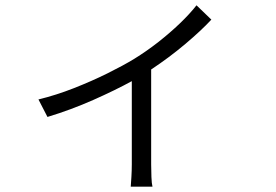

<svg xmlns="http://www.w3.org/2000/svg" viewBox="-20 -628 1040 724"><path d="M125 -253Q191 -269 258.5 -295.5Q326 -322 385.5 -351.5Q445 -381 486 -406Q533 -435 577 -469.5Q621 -504 658.5 -540Q696 -576 721 -608L777 -554Q739 -513 678.5 -462Q618 -411 550 -366V-8Q550 14 551 39.5Q552 65 555 76H473Q474 65 475.5 39.5Q477 14 477 -8V-322Q415 -288 331.5 -251Q248 -214 159 -187Z"/></svg>

Font: Source Han Sans SC Normal
Style: Regular
Weight: 350
Designer: Ryoko NISHIZUKA 西塚涼子 (kana, bopomofo & ideographs); Paul D. Hunt (Latin, Greek & Cyrillic); Sandoll Communications 산돌커뮤니
Foundry: Adobe
Version: Version 2.004;hotconv 1.0.118;makeotfexe 2.5.65603